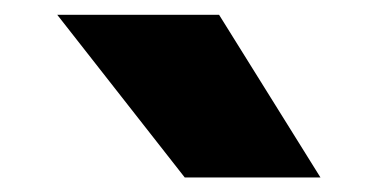

<svg xmlns="http://www.w3.org/2000/svg" viewBox="-20 -899 502 261"><path d="M231.1 -657.8 57.8 -878.9H277.8L415.6 -657.8Z"/></svg>

Font: Paperlogy 8 ExtraBold
Style: Regular
Weight: 800
Designer: redesigned by Lee Juim, glyphs from Gmarket Sans & Montserrat
Foundry: PT&
Version: Version 1.001